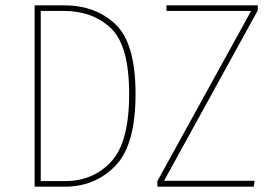

<svg xmlns="http://www.w3.org/2000/svg" viewBox="-20 -701 1033 721"><path d="M489 -348Q489 -155 412.5 -77.5Q336 0 224 0H110V-681H220Q339 -681 414 -609.5Q489 -538 489 -348ZM133 -660V-21H225Q329 -21 397 -93.5Q465 -166 465 -348Q465 -530 396.5 -595Q328 -660 219 -660ZM948 -681V-662L596 -22H936L933 0H571V-21L923 -660H605V-681Z"/></svg>

Font: Fira Sans Condensed Thin
Style: Regular
Weight: 250
Width: 3
Designer: Carrois Corporate & Edenspiekermann AG
Foundry: Carrois Corporate GbR & Edenspiekermann AG
Version: Version 4.203